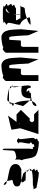

<svg xmlns="http://www.w3.org/2000/svg" viewBox="1062 -1818 574 2738"><g transform="rotate(-90 1349.0 -449.0)"><path d="M21 -251C33 -239 31 -214 49 -214C49 -214 209 -182 250 -182C293 -182 227 -188 287 -200C333 -212 244 -227 305 -244C325 -244 296 -266 284 -284C232 -264 99 -267 84 -267C23 -250 9 -263 21 -251ZM64 -470C64 -454 103 -442 145 -432H305C339 -449 389 -467 377 -532C365 -586 303 -600 245 -612C237 -616 174 -622 136 -636C140 -626 141 -617 141 -610L151 -566C151 -549 135 -559 101 -546C79 -534 47 -523 64 -470ZM88 -658C88 -649 108 -642 136 -636C129 -652 116 -668 101 -675C95 -687 71 -689 88 -658ZM143 -370H250C228 -370 255 -366 278 -360C261 -381 250 -401 242 -404C228 -410 181 -419 145 -432H143C75 -432 163 -370 143 -370ZM278 -360C280 -357 283 -354 285 -351H287C293 -354 288 -357 278 -360ZM284 -284C300 -288 309 -294 309 -301C309 -303 309 -306 308 -309C307 -308 306 -308 305 -307C276 -307 276 -296 284 -284ZM285 -351C253 -343 284 -333 302 -323C298 -331 292 -342 285 -351ZM302 -323C305 -318 307 -313 308 -309C316 -314 311 -318 302 -323Z M438 -416C450 -404 465 -255 483 -255C483 -200 649 -182 680 -182C728 -182 681 -188 724 -200C767 -212 712 -227 742 -244C774 -244 712 -464 742 -464C774 -472 708 -479 732 -485C750 -489 722 -492 710 -493C699 -492 671 -489 688 -485C714 -479 649 -472 679 -464C711 -464 649 -307 679 -307C711 -290 643 -275 661 -262C673 -254 647 -249 630 -246C629 -250 617 -258 620 -271C610 -271 603 -256 596 -268C589 -280 598 -295 598 -312V-680C598 -688 584 -695 580 -701C577 -707 572 -538 567 -538C557 -524 534 -513 498 -507C472 -501 443 -503 443 -536V-460C443 -443 426 -428 438 -416ZM710 -493C715 -494 717 -494 710 -494C703 -494 705 -494 710 -493Z M806 -188H1151L1087 -250H993L974 -281L993 -312H1028L1151 -438L1087 -500H979L1069 -621L935 -590L868 -572L889 -447ZM951 -456C951 -456 956 -464 956 -464C956 -464 963 -456 963 -456Z M1204 -409C1204 -409 1252 -345 1285 -314V-318C1285 -335 1278 -486 1239 -532C1224 -478 1212 -420 1204 -409ZM1213 -244C1196 -216 1208 -210 1230 -222C1249 -231 1267 -256 1277 -282C1242 -274 1213 -262 1213 -244ZM1214 -545C1223 -545 1232 -540 1239 -532C1247 -559 1255 -584 1264 -603C1247 -600 1227 -595 1232 -589C1281 -577 1191 -562 1214 -545ZM1264 -603C1283 -607 1299 -608 1276 -608H1415C1412 -608 1454 -605 1468 -599C1415 -625 1314 -632 1294 -632C1283 -632 1273 -621 1264 -603ZM1277 -282C1322 -293 1356 -295 1364 -295C1430 -295 1370 -301 1396 -313C1470 -325 1392 -340 1415 -358C1476 -358 1455 -295 1477 -295C1513 -295 1499 -381 1486 -452V-423C1464 -434 1410 -436 1373 -424C1341 -412 1316 -377 1316 -306C1316 -290 1303 -297 1285 -314C1284 -304 1281 -293 1277 -282ZM1459 -589C1454 -583 1473 -576 1486 -569V-580C1486 -587 1481 -592 1472 -597C1475 -595 1472 -592 1459 -589ZM1468 -599C1469 -598 1471 -598 1472 -597C1471 -598 1470 -598 1468 -599ZM1477 -545C1468 -545 1477 -502 1486 -452V-548ZM1486 -548C1506 -556 1499 -562 1486 -569Z M1563 -188H1647V-406C1647 -421 1657 -438 1666 -438H1736C1740 -438 1745 -607 1748 -600C1757 -608 1770 -608 1787 -600C1798 -600 1812 -372 1812 -330L1874 -187L1898 -437C1898 -454 1892 -612 1880 -624C1868 -692 1815 -716 1787 -716C1769 -716 1651 -707 1647 -689C1630 -689 1615 -704 1603 -692C1591 -680 1563 -665 1563 -648Z M1966 -188H2050V-406C2050 -421 2060 -438 2069 -438H2139C2143 -438 2148 -607 2151 -600C2160 -608 2173 -608 2190 -600C2201 -600 2215 -372 2215 -330L2277 -187L2301 -437C2301 -454 2295 -612 2283 -624C2271 -692 2218 -716 2190 -716C2172 -716 2054 -707 2050 -689C2033 -689 2018 -704 2006 -692C1994 -680 1966 -665 1966 -648Z M2367 -298ZM2367 -298C2381 -299 2481 -306 2471 -316C2467 -329 2464 -341 2459 -353C2410 -339 2370 -321 2367 -298ZM2379 -445C2415 -432 2441 -398 2459 -353C2508 -372 2560 -382 2586 -382C2632 -382 2603 -445 2649 -445H2514C2513 -437 2512 -433 2511 -445H2442C2487 -445 2396 -508 2442 -508H2512C2513 -519 2514 -530 2516 -541V-508H2586C2649 -508 2573 -514 2630 -526C2688 -538 2603 -552 2649 -570C2695 -570 2603 -632 2649 -632C2695 -650 2597 -664 2630 -676C2664 -689 2558 -695 2586 -695H2442C2470 -695 2364 -689 2397 -676C2431 -664 2334 -650 2379 -632C2425 -632 2334 -445 2379 -445ZM2510 -474C2510 -460 2510 -451 2511 -445H2514C2515 -453 2516 -464 2516 -464V-508H2512C2511 -496 2510 -485 2510 -474ZM2528 -597C2538 -630 2559 -654 2584 -654C2626 -654 2556 -635 2528 -597Z"/></g></svg>

Font: bitstorm
Style: sucn
Weight: 400
Version: Version 0.2